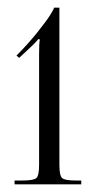

<svg xmlns="http://www.w3.org/2000/svg" viewBox="-20 -883 249 501"><path d="M18 -402V-412H39Q68 -412 75 -418.5Q82 -425 82 -453V-742Q82 -771 84 -780L80 -781Q73 -772 61 -761L30 -732L23 -738Q53 -768 77 -798Q101 -828 111 -844Q121 -860 121 -863H135V-453Q135 -425 142 -418.5Q149 -412 177 -412H192V-402Z"/></svg>

Font: FoglihtenNo06
Style: Regular
Weight: 500
Designer: gluk (gluksza@wp.pl)
Foundry: gluk (gluksza@wp.pl)
Version: Version 0.76